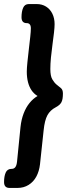

<svg xmlns="http://www.w3.org/2000/svg" viewBox="-47 -788 341 946"><path d="M134 -768Q160 -768 180 -755.5Q200 -743 211 -720.5Q222 -698 222 -669Q222 -654 219 -627Q216 -600 211.5 -568Q207 -536 204 -504.5Q201 -473 201 -448Q201 -414 210.5 -397.5Q220 -381 232 -371Q243 -362 253 -354Q263 -346 263 -327Q263 -298 255.5 -284Q248 -270 227 -259Q200 -245 186.5 -220Q173 -195 168 -146L150 22Q146 56 132 82Q118 108 94 123Q70 138 39 138H0Q-27 138 -27 109Q-27 81 -19 62.5Q-11 44 10 44H11Q22 44 28.5 35.5Q35 27 37 8L54 -162Q58 -199 69.5 -229Q81 -259 98.5 -280.5Q116 -302 138 -315Q120 -326 108.5 -343Q97 -360 91 -383Q85 -406 85 -435Q85 -451 88 -481Q91 -511 95 -544.5Q99 -578 102 -606Q105 -634 105 -648Q105 -662 99.5 -668Q94 -674 86 -674H85Q59 -674 59 -703Q59 -731 67 -749.5Q75 -768 95 -768Z"/></svg>

Font: Asap VF Beta
Style: Italic
Weight: 400
Italic angle: -6°
Designer: Pablo Cosgaya
Foundry: Pablo Cosgaya
Version: Version 1.007